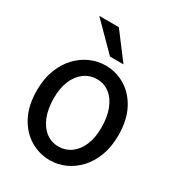

<svg xmlns="http://www.w3.org/2000/svg" viewBox="-229 -1133 1185 1286"><g transform="rotate(30 363.0 -489.5)"><path d="M544.4 -349.1Q544.4 -432.1 520.8 -492.2Q497.1 -552.2 455.1 -584.5Q413.1 -616.7 357.9 -616.7Q303.2 -616.7 260.5 -585.7Q217.8 -554.7 193.6 -498Q169.4 -441.4 169.4 -363.8Q169.4 -281.7 193.1 -221.7Q216.8 -161.6 259.3 -128.9Q301.8 -96.2 357.9 -96.2Q410.6 -96.2 452.9 -126.2Q495.1 -156.2 519.8 -212.9Q544.4 -269.5 544.4 -349.1ZM668.9 -361.3Q668.9 -273.4 643.1 -204.1Q617.2 -134.8 572.5 -86.7Q527.8 -38.6 471.2 -13.2Q414.6 12.2 353 12.2Q271 12.2 200.7 -30Q130.4 -72.3 87.6 -153.6Q44.9 -234.9 44.9 -351.6Q44.9 -439.5 71 -508.5Q97.2 -577.6 142.1 -626Q187 -674.3 243.9 -699.7Q300.8 -725.1 362.8 -725.1Q444.3 -725.1 514.2 -682.9Q584 -640.6 626.5 -559.6Q668.9 -478.5 668.9 -361.3ZM157.7 -991.2H309.1L460.4 -791H356Z"/></g></svg>

Font: Kanchenjunga
Style: Bold
Weight: 700
Designer: Becca Hirsbrunner Spalinger
Foundry: SIL International
Version: Version 2.001